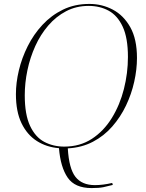

<svg xmlns="http://www.w3.org/2000/svg" viewBox="-20 -745 742 977"><path d="M446 212Q361 212 324.5 159Q288 106 280 9Q217 4 167.5 -27.5Q118 -59 89.5 -118Q61 -177 61 -266Q61 -324 76 -387Q91 -450 121 -510Q151 -570 196 -618.5Q241 -667 300.5 -696Q360 -725 435 -725Q499 -725 554 -696Q609 -667 643 -606.5Q677 -546 677 -450Q677 -392 663 -329Q649 -266 621 -207.5Q593 -149 551 -101Q509 -53 452.5 -23.5Q396 6 325 10Q331 113 364 155Q397 197 463 197Q503 197 551 186L554 196Q528 203 506 207.5Q484 212 446 212ZM307 1Q387 1 447.5 -38.5Q508 -78 549 -144.5Q590 -211 610.5 -292Q631 -373 631 -455Q631 -552 604.5 -609Q578 -666 533 -690.5Q488 -715 431 -715Q368 -715 316.5 -688Q265 -661 225.5 -615Q186 -569 159.5 -510.5Q133 -452 119.5 -387.5Q106 -323 106 -260Q106 -162 133 -104.5Q160 -47 205.5 -23Q251 1 307 1Z"/></svg>

Font: Noto Serif Display ExtraLight
Style: Italic
Weight: 200
Italic angle: -12°
Designer: Monotype Design Team
Foundry: Monotype Imaging Inc.
Version: Version 2.009